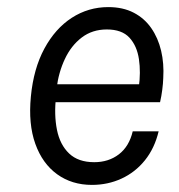

<svg xmlns="http://www.w3.org/2000/svg" viewBox="-20 -510 503 541"><path d="M239 11Q182.5 11 141 -19Q99.5 -49 79.5 -104.8Q59.5 -160.5 67 -238Q74.5 -316.5 105 -373Q135.5 -429.5 182.2 -459.8Q229 -490 285 -490Q326.5 -490 356.8 -474.2Q387 -458.5 406.2 -430.8Q425.5 -403 434 -367Q442.5 -331 440 -290Q439.5 -274.5 437.2 -257Q435 -239.5 431 -222H113.5L138 -238.5Q132 -186.5 140.5 -144.2Q149 -102 174.8 -77.5Q200.5 -53 245.5 -53Q286 -53 315 -75.2Q344 -97.5 354 -140H427Q415.5 -92 388.2 -58.2Q361 -24.5 322.5 -6.8Q284 11 239 11ZM139.5 -261 120.5 -272.5H395.5L371 -263.5Q377 -306 371.5 -343.2Q366 -380.5 344.8 -403.8Q323.5 -427 281 -427Q240 -427 210.2 -404.2Q180.5 -381.5 162.8 -343.8Q145 -306 139.5 -261Z"/></svg>

Font: Karla
Style: Italic
Weight: 400
Italic angle: -8°
Designer: Jonathan Pinhorn
Version: Version 2.004;gftools[0.9.33]